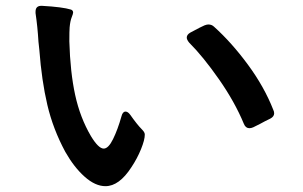

<svg xmlns="http://www.w3.org/2000/svg" viewBox="-20 -668 1040 659"><path d="M204 -147Q162 -225 142.5 -308Q123 -391 115 -497L112 -525Q109 -576 102 -623V-628Q102 -649 124 -648Q195 -644 224 -635Q231 -632 231 -625Q231 -621 226 -608.5Q221 -596 219 -574Q218 -562 218 -526Q221 -420 238 -342Q255 -264 292 -201Q318 -158 336 -158Q352 -158 368 -190.5Q384 -223 397 -269Q401 -285 411 -285Q419 -285 427 -274Q451 -240 466 -225Q471 -220 474 -215.5Q477 -211 477 -206Q477 -188 464 -156Q451 -124 431 -94Q389 -29 342 -29Q307 -29 270.5 -61.5Q234 -94 204 -147ZM836 -228Q823 -228 817 -243Q786 -318 731.5 -396Q677 -474 629 -522Q621 -532 621 -539Q621 -549 633 -556Q672 -577 682 -581Q690 -584 695 -584Q707 -584 715 -576Q775 -522 831 -446Q887 -370 918 -291Q921 -285 921 -279Q921 -268 908 -261Q889 -252 873 -243L849 -231Q842 -228 836 -228Z"/></svg>

Font: Shippori Gothic B2 Bold
Style: Regular
Weight: 700
Designer: FONTDASU
Foundry: FONTDASU / Google Inc. / but / Adobe
Version: Version 1.130